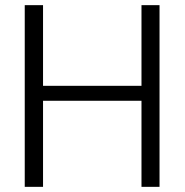

<svg xmlns="http://www.w3.org/2000/svg" viewBox="-20 -725 716 745"><path d="M599 0H529V-334H147V0H76V-705H147V-392H529V-705H599Z"/></svg>

Font: Ulagadi Sans Light
Style: Regular
Weight: 300
Designer: Ninad Kale (Devanagari), Jonny Pinhorn (Latin)
Foundry: Indian Type Foundry
Version: Version 3.01;March 29, 2020;FontCreator 12.0.0.2522 64-bit; 